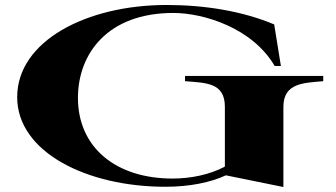

<svg xmlns="http://www.w3.org/2000/svg" viewBox="-20 -735 1348 771"><path d="M723 -430V-409C809 -402 883 -403 883 -306V-66C823 -34 747 -18 673 -18C445 -18 293 -143 293 -342C293 -519 412 -683 676 -683C796 -683 993 -624 1083 -470H1108L1081 -637C952 -691 801 -715 649 -715C327 -715 49 -570 49 -345C49 -124 329 15 644 15C743 15 827 -3 887 -31L1118 16V-306C1118 -403 1202 -402 1278 -409V-430Z"/></svg>

Font: Sprat Extended
Style: Bold
Weight: 700
Width: 9
Designer: Ethan Nakache
Foundry: Collletttivo
Version: Version 2.000;Glyphs 3.2 (3217)